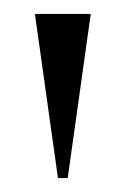

<svg xmlns="http://www.w3.org/2000/svg" viewBox="-20 -734 180 275"><path d="M63 -479 30 -714H110L77 -479Z"/></svg>

Font: Noto Serif Display Condensed
Style: Regular
Weight: 400
Width: 3
Designer: Monotype Design Team
Foundry: Monotype Imaging Inc.
Version: Version 2.009